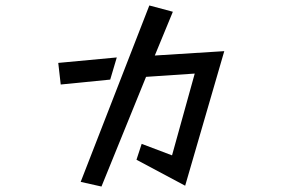

<svg xmlns="http://www.w3.org/2000/svg" viewBox="-20 -647 1040 702"><path d="M498 -121 609 -79 692 -378 514 -366 351 35 275 18 526 -627 612 -604 546 -444 800 -460 657 32 479 -63ZM193 -417 407 -437 383 -356 202 -338Z"/></svg>

Font: Moralerspace Krypton JPDOC
Style: Regular
Weight: 400
Version: v0.0.6; ttfautohint (v1.8.4.7-5d5b-dirty) -l 6 -r 45 -G 200 